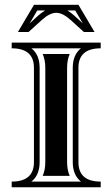

<svg xmlns="http://www.w3.org/2000/svg" viewBox="-20 -789 474 809"><path d="M123.3 -768.8H310.5L378.4 -654.1H333.5L277.8 -704.6Q244.1 -735.1 217 -735.1Q189.7 -735.1 156 -704.6L100.3 -654.1H55.4ZM329.1 -690.2 296.9 -744.9H263.9Q278.6 -736.3 293.9 -722.4ZM170.2 -744.9H137L104.7 -690.2L139.9 -722.4Q155.3 -736.3 170.2 -744.9ZM29.3 -609.4H404.3V-585.4Q310.5 -585.4 310.5 -503.4V-106Q310.5 -23.9 404.3 -23.9V0H29.3V-23.9Q123 -23.9 123 -106V-503.4Q123 -585.4 29.3 -585.4ZM112.5 -23.9H321Q286.6 -51.5 286.6 -106V-503.4Q286.6 -557.9 321 -585.4H112.5Q147 -557.9 147 -503.4V-106Q147 -51.5 112.5 -23.9ZM159.9 -47.9Q170.9 -73.2 170.9 -106V-503.4Q170.9 -536.1 159.9 -561.5H273.7Q262.7 -536.1 262.7 -503.4V-106Q262.7 -73.2 273.7 -47.9Z"/></svg>

Font: itsadzokeS01
Style: Regular
Weight: 600
Width: 6
Version: Version 0.46